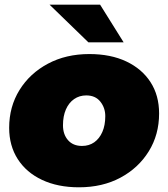

<svg xmlns="http://www.w3.org/2000/svg" viewBox="-20 -787 716 817"><path d="M316 10Q226 10 159 -21.5Q92 -53 55.5 -110Q19 -167 19 -243Q19 -333 63 -404Q107 -475 184 -516Q261 -557 360 -557Q451 -557 517.5 -525.5Q584 -494 620.5 -437.5Q657 -381 657 -304Q657 -214 613 -143Q569 -72 492.5 -31Q416 10 316 10ZM329 -166Q359 -166 381 -181.5Q403 -197 415.5 -225.5Q428 -254 428 -293Q428 -328 407 -354.5Q386 -381 347 -381Q318 -381 295.5 -365.5Q273 -350 260.5 -321.5Q248 -293 248 -254Q248 -215 269.5 -190.5Q291 -166 329 -166ZM356 -607 191 -767H406L506 -607Z"/></svg>

Font: Montserrat Thin Black
Style: Italic
Weight: 900
Italic angle: -11.3°
Version: Version 9.000